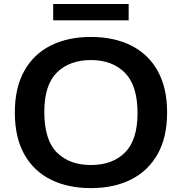

<svg xmlns="http://www.w3.org/2000/svg" viewBox="-20 -935 914 964"><path d="M436.5 9.5Q320.5 9.5 234.5 -33.5Q148.5 -76.5 101.5 -161Q54.5 -245.5 54.5 -370Q54.5 -494.5 101.8 -579Q149 -663.5 235 -706.5Q321 -749.5 436.5 -749.5Q553 -749.5 639 -706.2Q725 -663 772 -578.5Q819 -494 819 -370Q819 -246 771.5 -161.5Q724 -77 638 -33.8Q552 9.5 436.5 9.5ZM436.5 -106.5Q545 -106.5 607.8 -169.5Q670.5 -232.5 670.5 -367Q670.5 -506 607 -569.8Q543.5 -633.5 436.5 -633.5Q329.5 -633.5 266 -571.2Q202.5 -509 202.5 -373Q202.5 -232.5 265.5 -169.5Q328.5 -106.5 436.5 -106.5ZM247 -833V-915H626V-833Z"/></svg>

Font: Encode Sans Exp SmBold
Style: Regular
Weight: 600
Width: 7
Designer: Multiple Designers
Foundry: Impallari Type
Version: Version 3.002; ttfautohint (v1.8.3) -l 8 -r 50 -G 200 -x 14 